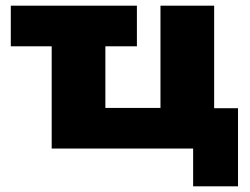

<svg xmlns="http://www.w3.org/2000/svg" viewBox="-20 -523 881 676"><path d="M660 133V0H162V-360H18V-503H462V-360H351V-143H545V-503H734V-142H818V133Z"/></svg>

Font: Nunito Sans 8pt Black
Style: Regular
Weight: 900
Version: Version 3.101;gftools[0.9.27]